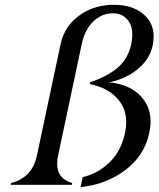

<svg xmlns="http://www.w3.org/2000/svg" viewBox="-20 -767 658 797"><path d="M24.4 0 25.9 -7.3Q113.8 -29.3 133.3 -121.6L231.4 -583.5Q249 -666 322.8 -711.9Q378.9 -747.1 453.6 -747.1Q529.8 -747.1 575.7 -708Q617.7 -672.4 617.7 -615.7Q617.7 -600.6 614.7 -583.5Q603 -516.1 539.6 -470.7Q492.7 -437 432.6 -425.3Q518.1 -417 564.5 -367.7Q605 -324.7 605 -262.7Q605 -240.7 599.6 -215.8Q577.6 -111.3 482.9 -48.8Q409.2 0 314.5 9.8L323.2 -31.7Q377.4 -44.4 420.9 -80.6Q480.5 -129.9 498.5 -213.4Q503.9 -237.8 503.9 -259.3Q503.9 -310.5 475.6 -347.7Q435.5 -401.4 352.5 -418L354 -425.3Q428.7 -451.2 470.7 -487.8Q511.7 -524.4 524.4 -582Q529.3 -604 529.3 -623Q529.3 -653.3 517.6 -673.3Q494.6 -711.9 447.8 -711.9Q403.3 -711.9 368.2 -678.7Q332 -644.5 319.3 -584L221.2 -121.6Q217.3 -103 217.3 -87.4Q217.3 -24.4 279.8 -7.3L278.3 0Z"/></svg>

Font: Modern Antiqua
Style: Book Oblique
Weight: 400
Italic angle: -12°
Designer: Wojciech Kalinowski "wmk69" (wmk69@o2.pl)
Foundry: Wojciech Kalinowski "wmk69" (wmk69@o2.pl)
Version: Version 3.1.0; 2021-05-28